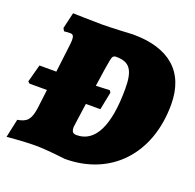

<svg xmlns="http://www.w3.org/2000/svg" viewBox="-119 -776 922 910"><g transform="rotate(20 342.5 -320.5)"><path d="M402 -653C402 -653 294 -647 249 -647C209 -647 100 -650 100 -650L81 -569L89 -555C89 -555 106 -557 120 -557C133 -557 139 -550 139 -530C139 -523 138 -514 137 -503L120 -363H35L11 -274L20 -266H108L96 -168C87 -110 71 -93 24 -85L4 8C4 8 91 0 146 0C207 0 299 12 299 12C531 12 685 -153 685 -402C685 -568 583 -653 402 -653ZM313 -113C294 -113 287 -121 287 -145C287 -149 295 -203 304 -267H377L395 -357L388 -367L319 -364C328 -429 337 -486 340 -499C344 -520 349 -526 363 -526C431 -526 455 -493 455 -398C455 -211 406 -113 313 -113Z"/></g></svg>

Font: Alegreya SC Black
Style: Italic
Weight: 900
Italic angle: -7°
Designer: Juan Pablo del Peral
Foundry: Huerta Tipografica
Version: Version 2.007;PS 002.007;hotconv 1.0.88;makeotf.lib2.5.64775